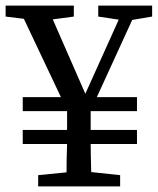

<svg xmlns="http://www.w3.org/2000/svg" viewBox="-31 -664 562 684"><path d="M511 -605 440 -593 314 -318H457V-268H292V-201H457V-151H292Q292 -121 294 -51L397 -40V0H105V-40L206 -50Q206 -67 206.5 -100.5Q207 -134 208 -151H50V-201H208V-268H50V-318H186L54 -597L-11 -605V-644H232V-605L157 -595L273 -330L392 -594L319 -605V-644H511Z"/></svg>

Font: TypoPRO Source Serif Pro
Style: Regular
Weight: 400
Designer: Frank Grießhammer
Foundry: Adobe Systems Incorporated
Version: Version 1.017;PS 1.0;hotconv 1.0.79;makeotf.lib2.5.61930